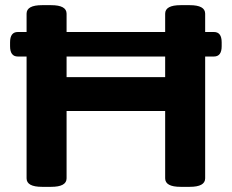

<svg xmlns="http://www.w3.org/2000/svg" viewBox="-20 -722 898 744"><path d="M143 2Q83 2 83 -31V-669Q83 -702 143 -702H178Q238 -702 238 -669V-423H620V-669Q620 -702 680 -702H715Q775 -702 775 -669V-31Q775 2 715 2H680Q620 2 620 -31V-292H238V-31Q238 2 178 2ZM49 -503Q19 -503 19 -543V-558Q19 -598 49 -598H809Q839 -598 839 -558V-543Q839 -503 809 -503Z"/></svg>

Font: Asap Expanded
Style: Bold
Weight: 700
Width: 7
Designer: Pablo Cosgaya
Foundry: Omnibus-Type
Version: Version 3.001; ttfautohint (v1.8.4.7-5d5b)